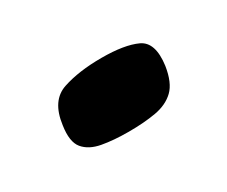

<svg xmlns="http://www.w3.org/2000/svg" viewBox="-39 -375 327 277"><g transform="rotate(-30 125.0 -237.0)"><path d="M40 -237Q45 -275 72 -284Q99 -293 137 -293Q175 -293 195.5 -283.5Q216 -274 211 -237Q207 -211 195 -199.5Q183 -188 163.5 -184.5Q144 -181 118 -181Q93 -181 74 -184.5Q55 -188 45.5 -199.5Q36 -211 40 -237Z"/></g></svg>

Font: Genos Thin ExtraBold
Style: Italic
Weight: 800
Italic angle: -8°
Version: Version 1.010